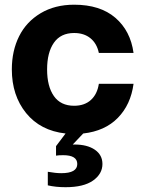

<svg xmlns="http://www.w3.org/2000/svg" viewBox="-20 -552 602 808"><path d="M255.9 235.8Q214.4 235.8 181.2 228V170.9Q214.4 176.8 237.8 176.8Q305.2 176.8 305.2 138.2Q305.2 101.1 246.1 101.1Q225.6 101.1 215.8 103V63L255.9 9.8Q149.9 -2 89.8 -76.2Q29.8 -150.4 29.8 -259.8Q29.8 -337.9 60.3 -399.2Q90.8 -460.4 150.9 -496.3Q210.9 -532.2 292 -532.2Q401.4 -532.2 465.3 -477.3Q529.3 -422.4 542 -329.1H396Q387.7 -369.1 360.6 -391.1Q333.5 -413.1 292 -413.1Q235.4 -413.1 206.8 -372.1Q178.2 -331.1 178.2 -259.8Q178.2 -188.5 206.8 -147.7Q235.4 -106.9 292 -106.9Q335.4 -106.9 362.3 -131.1Q389.2 -155.3 396 -199.2H542Q530.3 -111.8 476.1 -56.2Q421.9 -0.5 330.1 9.8L286.1 56.2H293.9Q347.2 56.2 379.2 78.1Q411.1 100.1 411.1 138.2Q411.1 179.7 371.6 207.8Q332 235.8 255.9 235.8Z"/></svg>

Font: Aspekta 400
Style: Bold
Weight: 700
Designer: Ivo Dolenc
Version: Version 2.000